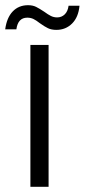

<svg xmlns="http://www.w3.org/2000/svg" viewBox="-37 -719 326 739"><path d="M150 -546V0H80V-546ZM-17 -606Q-11 -651 12 -675Q35 -699 71 -699Q89 -699 102 -692.5Q115 -686 133 -674Q148 -663 159 -657.5Q170 -652 183 -652Q200 -652 212 -663.5Q224 -675 227 -697H269Q265 -653 240.5 -628.5Q216 -604 180 -604Q161 -604 147.5 -610.5Q134 -617 116 -630Q102 -641 91.5 -646Q81 -651 68 -651Q32 -651 26 -606Z"/></svg>

Font: Poppins-tnum Light
Style: Regular
Weight: 300
Designer: Ninad Kale (Devanagari), Jonny Pinhorn (Latin)
Foundry: Indian Type Foundry
Version: Version 4.004